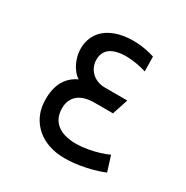

<svg xmlns="http://www.w3.org/2000/svg" viewBox="-127 -618 712 736"><g transform="rotate(30 229.0 -250.0)"><path d="M402 -90C402 -90 340 -60 264 -59C189 -59 150 -93 150 -151C150 -200 183 -231 246 -231H329L352 -301H253C199 -301 170 -341 171 -379C172 -462 286 -452 354 -431L353 -496C256 -528 116 -515 99 -404C91 -347 122 -294 150 -278C96 -253 74 -202 79 -132C85 -54 147 11 253 11C345 11 423 -23 423 -23Z"/></g></svg>

Font: Advent Pro
Style: Medium
Weight: 500
Designer: Andreas Kalpakidis
Foundry: Andreas Kalpakidis
Version: Version 2.002 2008